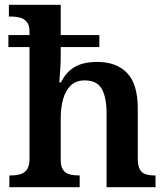

<svg xmlns="http://www.w3.org/2000/svg" viewBox="-20 -780 695 800"><path d="M19 0V-49H24Q47 -49 64.5 -54Q82 -59 92.5 -74Q103 -89 103 -119V-584H15V-634H103V-648Q103 -676 91 -689.5Q79 -703 62 -707Q45 -711 28 -711H17V-760H233V-634H394V-584H233V-548Q233 -525 231.5 -499.5Q230 -474 228.5 -455.5Q227 -437 227 -437H234Q252 -472 275 -490Q298 -508 325.5 -515Q353 -522 385 -522Q465 -522 509.5 -476Q554 -430 554 -328V-120Q554 -90 562.5 -74.5Q571 -59 587 -54Q603 -49 625 -49H628V0H424V-309Q424 -374 404 -409.5Q384 -445 333 -445Q297 -445 275 -424Q253 -403 243 -367Q233 -331 233 -287V-115Q233 -86 243 -72Q253 -58 270 -53.5Q287 -49 309 -49H312V0Z"/></svg>

Font: Noto Serif Armenian SemiBold
Style: Regular
Weight: 600
Version: Version 2.007